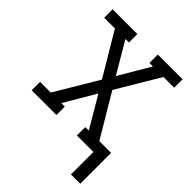

<svg xmlns="http://www.w3.org/2000/svg" viewBox="-194 -636 889 889"><g transform="rotate(45 250.0 -191.5)"><path d="M425 147V0H317V-55H340L250 -208L160 -55H183V0H21V-55H91L216 -265L91 -475H21V-530H183V-475H160L250 -322L340 -475H317V-530H479V-475H409L284 -265L409 -55H486V147Z"/></g></svg>

Font: Iosevka Slab Light
Style: Regular
Weight: 300
Monospace: yes
Designer: Belleve Invis
Foundry: Belleve Invis
Version: Version 11.1.0; ttfautohint (v1.8.3)